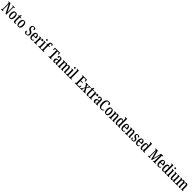

<svg xmlns="http://www.w3.org/2000/svg" viewBox="2142 -6590 12420 12420"><g transform="rotate(45 8352.0 -380.0)"><path d="M26 0H231V-43H212C176 -43 156 -52 156 -114V-587L454 0H526V-600C526 -659 548 -671 583 -671H601V-714H397V-671H415C448 -671 472 -660 472 -604V-162L197 -714H26V-671H45C77 -671 102 -662 102 -604V-114C102 -52 78 -43 41 -43H26Z M854 10C984 10 1052 -81 1052 -269C1052 -456 978 -547 857 -547C726 -547 659 -456 659 -269C659 -81 733 10 854 10ZM856 -43C786 -43 760 -121 760 -269C760 -417 785 -492 855 -492C926 -492 951 -417 951 -269C951 -121 927 -43 856 -43Z M1285 10C1329 10 1361 1 1379 -7V-57C1361 -52 1344 -49 1322 -49C1283 -49 1268 -77 1268 -147V-487H1371V-536H1268V-659H1215C1207 -605 1196 -581 1180 -561C1164 -540 1142 -526 1109 -521V-487H1170V-146C1170 -30 1209 10 1285 10Z M1632 10C1762 10 1830 -81 1830 -269C1830 -456 1756 -547 1635 -547C1504 -547 1437 -456 1437 -269C1437 -81 1511 10 1632 10ZM1634 -43C1564 -43 1538 -121 1538 -269C1538 -417 1563 -492 1633 -492C1704 -492 1729 -417 1729 -269C1729 -121 1705 -43 1634 -43Z M2348 10C2464 10 2544 -62 2544 -190C2544 -296 2496 -351 2394 -405C2295 -457 2267 -493 2267 -561C2267 -631 2298 -675 2355 -675C2418 -675 2449 -612 2449 -545C2501 -545 2526 -566 2526 -609C2526 -665 2471 -724 2365 -724C2262 -724 2182 -653 2182 -545C2182 -438 2226 -378 2324 -324C2412 -276 2458 -240 2458 -159C2458 -84 2421 -38 2356 -38C2288 -38 2241 -101 2237 -200C2196 -200 2165 -174 2165 -126C2165 -49 2217 10 2348 10Z M2814 10C2920 10 2967 -51 2967 -94C2967 -113 2956 -124 2944 -129C2925 -85 2891 -48 2835 -48C2760 -48 2719 -116 2717 -263H2982V-305C2982 -463 2915 -547 2805 -547C2686 -547 2618 -452 2618 -264C2618 -90 2686 10 2814 10ZM2884 -314H2719C2721 -429 2752 -494 2808 -494C2863 -494 2884 -422 2884 -314Z M3039 0H3284V-43H3263C3230 -43 3204 -51 3204 -110V-276C3204 -368 3229 -477 3276 -477C3307 -477 3316 -453 3316 -398C3374 -398 3402 -424 3402 -469C3402 -515 3376 -546 3321 -546C3256 -546 3224 -495 3201 -430H3198L3184 -536H3041V-493H3044C3079 -493 3104 -484 3104 -425V-115C3104 -52 3077 -43 3042 -43H3039Z M3546 -639C3578 -639 3604 -655 3604 -698C3604 -741 3578 -757 3546 -757C3514 -757 3490 -741 3490 -698C3490 -655 3514 -639 3546 -639ZM3430 0H3670V-43H3660C3623 -43 3599 -55 3599 -117V-536H3433V-493H3444C3480 -493 3501 -481 3501 -423V-113C3501 -54 3477 -43 3440 -43H3430Z M3701 0H3968V-43H3935C3903 -43 3874 -52 3874 -114V-484H3985V-536H3874V-595C3874 -679 3889 -723 3928 -723C3964 -723 3972 -680 3972 -641C4025 -641 4045 -666 4045 -700C4045 -738 4018 -770 3932 -770C3827 -770 3776 -704 3776 -584V-536H3704V-484H3776V-114C3776 -52 3744 -43 3715 -43H3701Z M4368 0H4637V-43H4621C4583 -43 4555 -52 4555 -114V-663H4625C4673 -663 4688 -626 4692 -582L4697 -537H4744L4740 -714H4267L4263 -537H4310L4315 -582C4319 -626 4334 -663 4381 -663H4451V-110C4451 -51 4422 -43 4385 -43H4368Z M4887 10C4953 10 4977 -28 5012 -84H5019L5032 0H5161V-43H5158C5122 -43 5109 -59 5109 -115V-373C5109 -500 5056 -547 4953 -547C4861 -547 4798 -511 4798 -449C4798 -407 4825 -386 4881 -386C4881 -452 4893 -495 4945 -495C4999 -495 5011 -448 5011 -373V-313L4945 -310C4824 -305 4764 -257 4764 -151C4764 -41 4819 10 4887 10ZM4921 -45C4883 -45 4866 -84 4866 -145C4866 -223 4891 -264 4969 -269L5012 -272V-191C5012 -107 4976 -45 4921 -45Z M5211 0H5441V-43H5439C5403 -43 5378 -51 5378 -110V-319C5378 -404 5402 -480 5462 -480C5514 -480 5532 -430 5532 -344V0H5690V-43H5686C5651 -43 5630 -52 5630 -115V-332C5630 -411 5651 -480 5712 -480C5763 -480 5782 -430 5782 -344V0H5941V-43H5938C5902 -43 5881 -52 5881 -115V-350C5881 -487 5831 -547 5748 -547C5689 -547 5646 -521 5622 -451H5618C5599 -522 5556 -547 5503 -547C5441 -547 5404 -521 5379 -456H5374L5363 -536H5218V-493H5220C5255 -493 5279 -484 5279 -425V-115C5279 -52 5257 -43 5221 -43H5211Z M6093 -639C6125 -639 6151 -655 6151 -698C6151 -741 6125 -757 6093 -757C6061 -757 6037 -741 6037 -698C6037 -655 6061 -639 6093 -639ZM5977 0H6217V-43H6207C6170 -43 6146 -55 6146 -117V-536H5980V-493H5991C6027 -493 6048 -481 6048 -423V-113C6048 -54 6024 -43 5987 -43H5977Z M6241 0H6480V-43H6471C6434 -43 6410 -55 6410 -117V-760H6241V-717H6251C6279 -717 6311 -708 6311 -650V-117C6311 -55 6287 -43 6251 -43H6241Z M6778 0H7227L7232 -176H7182L7178 -133C7172 -89 7153 -51 7104 -51H6957V-349H7147V-399H6957V-663H7084C7131 -663 7149 -626 7152 -581L7156 -538H7205L7202 -714H6778V-671H6799C6830 -671 6854 -662 6854 -602V-107C6854 -55 6833 -43 6799 -43H6778Z M7267 0H7463V-43H7461C7426 -43 7412 -53 7412 -75C7412 -97 7421 -114 7432 -136L7486 -235L7536 -145C7560 -104 7567 -91 7567 -76C7567 -54 7551 -43 7518 -43H7514V0H7744V-43H7734C7714 -43 7693 -57 7670 -96L7554 -290L7636 -429C7669 -483 7684 -493 7715 -493H7722V-536H7544V-493H7548C7571 -493 7588 -488 7588 -464C7588 -446 7580 -430 7568 -406L7528 -328L7479 -418C7467 -439 7461 -450 7461 -464C7461 -480 7469 -493 7504 -493H7506V-536H7281V-493H7292C7319 -493 7339 -476 7361 -440L7460 -272L7361 -107C7329 -56 7313 -43 7274 -43H7267Z M7940 10C7984 10 8016 1 8034 -7V-57C8016 -52 7999 -49 7977 -49C7938 -49 7923 -77 7923 -147V-487H8026V-536H7923V-659H7870C7862 -605 7851 -581 7835 -561C7819 -540 7797 -526 7764 -521V-487H7825V-146C7825 -30 7864 10 7940 10Z M8072 0H8317V-43H8296C8263 -43 8237 -51 8237 -110V-276C8237 -368 8262 -477 8309 -477C8340 -477 8349 -453 8349 -398C8407 -398 8435 -424 8435 -469C8435 -515 8409 -546 8354 -546C8289 -546 8257 -495 8234 -430H8231L8217 -536H8074V-493H8077C8112 -493 8137 -484 8137 -425V-115C8137 -52 8110 -43 8075 -43H8072Z M8587 10C8653 10 8677 -28 8712 -84H8719L8732 0H8861V-43H8858C8822 -43 8809 -59 8809 -115V-373C8809 -500 8756 -547 8653 -547C8561 -547 8498 -511 8498 -449C8498 -407 8525 -386 8581 -386C8581 -452 8593 -495 8645 -495C8699 -495 8711 -448 8711 -373V-313L8645 -310C8524 -305 8464 -257 8464 -151C8464 -41 8519 10 8587 10ZM8621 -45C8583 -45 8566 -84 8566 -145C8566 -223 8591 -264 8669 -269L8712 -272V-191C8712 -107 8676 -45 8621 -45Z M9192 10C9324 10 9373 -60 9373 -107C9373 -122 9368 -137 9360 -143C9330 -95 9291 -50 9209 -50C9095 -50 9048 -161 9048 -358C9048 -551 9088 -670 9191 -670C9267 -670 9292 -605 9292 -540C9343 -540 9374 -568 9374 -609C9374 -671 9312 -724 9200 -724C9026 -724 8936 -578 8936 -358C8936 -137 9024 10 9192 10Z M9641 10C9771 10 9839 -81 9839 -269C9839 -456 9765 -547 9644 -547C9513 -547 9446 -456 9446 -269C9446 -81 9520 10 9641 10ZM9643 -43C9573 -43 9547 -121 9547 -269C9547 -417 9572 -492 9642 -492C9713 -492 9738 -417 9738 -269C9738 -121 9714 -43 9643 -43Z M9899 0H10129V-43H10124C10089 -43 10065 -51 10065 -110V-319C10065 -402 10086 -481 10152 -481C10205 -481 10223 -429 10223 -344V0H10382V-43H10378C10343 -43 10321 -52 10321 -115V-350C10321 -487 10274 -547 10190 -547C10129 -547 10092 -521 10066 -456H10062L10052 -536H9903V-493H9907C9942 -493 9967 -484 9967 -425V-115C9967 -52 9941 -43 9905 -43H9899Z M10605 10C10669 10 10705 -28 10730 -89H10733L10745 0H10894V-43H10886C10848 -43 10825 -55 10825 -115V-760H10655V-717H10661C10696 -717 10726 -708 10726 -649V-567C10726 -530 10726 -492 10728 -461H10724C10701 -511 10667 -546 10606 -546C10501 -546 10444 -460 10444 -267C10444 -75 10501 10 10605 10ZM10631 -48C10569 -48 10544 -120 10544 -266C10544 -409 10569 -488 10630 -488C10703 -488 10726 -409 10726 -267C10726 -133 10700 -48 10631 -48Z M11145 10C11251 10 11298 -51 11298 -94C11298 -113 11287 -124 11275 -129C11256 -85 11222 -48 11166 -48C11091 -48 11050 -116 11048 -263H11313V-305C11313 -463 11246 -547 11136 -547C11017 -547 10949 -452 10949 -264C10949 -90 11017 10 11145 10ZM11215 -314H11050C11052 -429 11083 -494 11139 -494C11194 -494 11215 -422 11215 -314Z M11368 0H11598V-43H11593C11558 -43 11534 -51 11534 -110V-319C11534 -402 11555 -481 11621 -481C11674 -481 11692 -429 11692 -344V0H11851V-43H11847C11812 -43 11790 -52 11790 -115V-350C11790 -487 11743 -547 11659 -547C11598 -547 11561 -521 11535 -456H11531L11521 -536H11372V-493H11376C11411 -493 11436 -484 11436 -425V-115C11436 -52 11410 -43 11374 -43H11368Z M12051 10C12154 10 12214 -51 12214 -147C12214 -233 12170 -274 12088 -315C12017 -351 11992 -371 11992 -424C11992 -469 12016 -500 12059 -500C12107 -500 12137 -463 12137 -393C12178 -393 12199 -416 12199 -452C12199 -502 12157 -546 12067 -546C11975 -546 11913 -495 11913 -402C11913 -316 11952 -279 12044 -231C12111 -195 12134 -172 12134 -124C12134 -69 12108 -37 12053 -37C11993 -37 11963 -87 11963 -161C11931 -161 11902 -143 11902 -96C11902 -26 11954 10 12051 10Z M12480 10C12586 10 12633 -51 12633 -94C12633 -113 12622 -124 12610 -129C12591 -85 12557 -48 12501 -48C12426 -48 12385 -116 12383 -263H12648V-305C12648 -463 12581 -547 12471 -547C12352 -547 12284 -452 12284 -264C12284 -90 12352 10 12480 10ZM12550 -314H12385C12387 -429 12418 -494 12474 -494C12529 -494 12550 -422 12550 -314Z M12885 10C12949 10 12985 -28 13010 -89H13013L13025 0H13174V-43H13166C13128 -43 13105 -55 13105 -115V-760H12935V-717H12941C12976 -717 13006 -708 13006 -649V-567C13006 -530 13006 -492 13008 -461H13004C12981 -511 12947 -546 12886 -546C12781 -546 12724 -460 12724 -267C12724 -75 12781 10 12885 10ZM12911 -48C12849 -48 12824 -120 12824 -266C12824 -409 12849 -488 12910 -488C12983 -488 13006 -409 13006 -267C13006 -133 12980 -48 12911 -48Z M13474 0H13670V-43H13662C13626 -43 13604 -52 13604 -114V-635L13774 0H13835L14001 -637V-114C14001 -55 13984 -43 13945 -43H13934V0H14175V-43H14157C14122 -43 14101 -55 14101 -110V-604C14101 -659 14124 -671 14154 -671H14175V-714H13969L13825 -152L13680 -714H13474V-671H13495C13526 -671 13550 -659 13550 -604V-109C13550 -54 13526 -43 13489 -43H13474Z M14439 10C14545 10 14592 -51 14592 -94C14592 -113 14581 -124 14569 -129C14550 -85 14516 -48 14460 -48C14385 -48 14344 -116 14342 -263H14607V-305C14607 -463 14540 -547 14430 -547C14311 -547 14243 -452 14243 -264C14243 -90 14311 10 14439 10ZM14509 -314H14344C14346 -429 14377 -494 14433 -494C14488 -494 14509 -422 14509 -314Z M14844 10C14908 10 14944 -28 14969 -89H14972L14984 0H15133V-43H15125C15087 -43 15064 -55 15064 -115V-760H14894V-717H14900C14935 -717 14965 -708 14965 -649V-567C14965 -530 14965 -492 14967 -461H14963C14940 -511 14906 -546 14845 -546C14740 -546 14683 -460 14683 -267C14683 -75 14740 10 14844 10ZM14870 -48C14808 -48 14783 -120 14783 -266C14783 -409 14808 -488 14869 -488C14942 -488 14965 -409 14965 -267C14965 -133 14939 -48 14870 -48Z M15279 -639C15311 -639 15337 -655 15337 -698C15337 -741 15311 -757 15279 -757C15247 -757 15223 -741 15223 -698C15223 -655 15247 -639 15279 -639ZM15163 0H15403V-43H15393C15356 -43 15332 -55 15332 -117V-536H15166V-493H15177C15213 -493 15234 -481 15234 -423V-113C15234 -54 15210 -43 15173 -43H15163Z M15630 10C15685 10 15725 -12 15753 -80H15757L15771 0H15915V-43H15910C15877 -43 15850 -51 15850 -110V-536H15692V-493H15695C15728 -493 15752 -484 15752 -421V-217C15752 -120 15727 -55 15666 -55C15609 -55 15593 -101 15593 -193V-536H15433V-493H15437C15473 -493 15495 -483 15495 -425V-186C15495 -49 15538 10 15630 10Z M15954 0H16184V-43H16182C16146 -43 16121 -51 16121 -110V-319C16121 -404 16145 -480 16205 -480C16257 -480 16275 -430 16275 -344V0H16433V-43H16429C16394 -43 16373 -52 16373 -115V-332C16373 -411 16394 -480 16455 -480C16506 -480 16525 -430 16525 -344V0H16684V-43H16681C16645 -43 16624 -52 16624 -115V-350C16624 -487 16574 -547 16491 -547C16432 -547 16389 -521 16365 -451H16361C16342 -522 16299 -547 16246 -547C16184 -547 16147 -521 16122 -456H16117L16106 -536H15961V-493H15963C15998 -493 16022 -484 16022 -425V-115C16022 -52 16000 -43 15964 -43H15954Z"/></g></svg>

Font: Noto Serif Tamil ExtraCondensed Medium
Style: Italic
Weight: 500
Width: 2
Italic angle: -12°
Designer: Indian Type Foundry, Tom Grace, and the Monotype Design Team
Foundry: Monotype Imaging Inc.
Version: Version 2.003